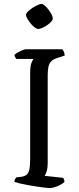

<svg xmlns="http://www.w3.org/2000/svg" viewBox="-20 -954 400 974"><path d="M232 0Q225 0 207.5 -2Q190 -4 167.5 -7.5Q145 -11 122 -15Q99 -19 80.5 -23.5Q62 -28 53 -31Q53 -38 56 -44Q59 -50 62 -54L88 -57Q106 -60 115.5 -68Q125 -76 129 -95Q133 -114 133 -148V-580Q133 -620 140 -636Q147 -652 150 -655H63Q61 -659 58 -662.5Q55 -666 53 -675Q58 -681 69.5 -687.5Q81 -694 93 -699Q105 -704 110 -704H296Q300 -700 304 -691.5Q308 -683 308 -672L268 -659Q250 -653 240 -643Q230 -633 226 -616.5Q222 -600 222 -572V-126Q222 -103 217 -86Q212 -69 206 -62L300 -52Q302 -50 304.5 -43.5Q307 -37 307 -31Q292 -18 270 -9Q248 0 232 0ZM173 -807Q167 -807 156 -815Q145 -823 135.5 -835Q126 -847 119 -859Q112 -871 112 -878Q112 -886 121.5 -895.5Q131 -905 144 -913.5Q157 -922 170 -928Q183 -934 190 -934Q198 -934 207.5 -925.5Q217 -917 226.5 -904.5Q236 -892 242 -880Q248 -868 248 -860Q248 -854 240 -844.5Q232 -835 219.5 -826.5Q207 -818 194.5 -812.5Q182 -807 173 -807Z"/></svg>

Font: Texturina Medium 12pt Light
Style: Regular
Weight: 300
Version: Version 1.002